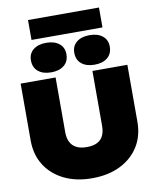

<svg xmlns="http://www.w3.org/2000/svg" viewBox="-122 -1287 1133 1396"><g transform="rotate(-10 444.5 -589.0)"><path d="M308 -344Q308 -303 322.5 -273.5Q337 -244 367 -228Q397 -212 444 -212Q492 -212 522 -227.5Q552 -243 566 -273Q580 -303 580 -344V-750H838V-330Q838 -225 789 -147Q740 -69 651.5 -25.5Q563 18 444 18Q326 18 237.5 -25.5Q149 -69 99.5 -147Q50 -225 50 -330V-750H308ZM284 -792Q224 -792 188.5 -821Q153 -850 153 -903Q153 -953 188.5 -981.5Q224 -1010 284 -1010Q344 -1010 379.5 -981.5Q415 -953 415 -903Q415 -850 379.5 -821Q344 -792 284 -792ZM604 -792Q544 -792 508.5 -821Q473 -850 473 -903Q473 -953 508.5 -981.5Q544 -1010 604 -1010Q664 -1010 699.5 -981.5Q735 -953 735 -903Q735 -850 699.5 -821Q664 -792 604 -792ZM183 -1049V-1196H707V-1049Z"/></g></svg>

Font: Bounded
Style: Regular
Weight: 900
Designer: Vlad Churkin
Version: Version 1.0